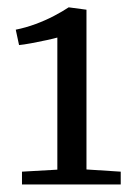

<svg xmlns="http://www.w3.org/2000/svg" viewBox="-20 -926 354 524"><path d="M136.5 -463V-823.5Q128 -821 107.5 -816.5Q87 -812 65.2 -808Q43.5 -804 32 -803L23 -845Q50.5 -850.5 77.5 -860.5Q104.5 -870.5 127.8 -882.8Q151 -895 167.5 -906L216 -899.5V-463.5L309.5 -457.5V-422.5H40V-457.5Z"/></svg>

Font: Merriweather 7pt Light
Style: Regular
Weight: 300
Designer: Eben Sorkin
Foundry: Eben Sorkin
Version: Version 2.200;gftools[0.9.31]